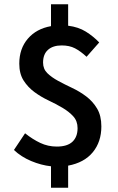

<svg xmlns="http://www.w3.org/2000/svg" viewBox="-20 -766 553 896"><path d="M218 110V10Q172 5 125.5 -14.5Q79 -34 45 -66L97 -144Q132 -116 168 -99Q204 -82 245 -82Q294 -82 318 -104.5Q342 -127 342 -168Q342 -201 322 -223Q302 -245 271.5 -263Q241 -281 206 -297.5Q171 -314 140.5 -336.5Q110 -359 90 -390.5Q70 -422 70 -469Q70 -539 110 -585.5Q150 -632 218 -644V-746H298V-646Q346 -640 380.5 -618.5Q415 -597 443 -568L384 -501Q356 -527 330 -540.5Q304 -554 268 -554Q227 -554 204 -533.5Q181 -513 181 -474Q181 -444 201 -424.5Q221 -405 251.5 -388.5Q282 -372 317 -355.5Q352 -339 382.5 -316Q413 -293 433 -259.5Q453 -226 453 -176Q453 -104 413 -55.5Q373 -7 298 7V110Z"/></svg>

Font: TypoPRO Source Sans Pro
Style: Regular
Weight: 600
Designer: Paul D. Hunt
Foundry: Adobe Systems Incorporated
Version: Version 2.020;PS 2.000;hotconv 1.0.86;makeotf.lib2.5.63406